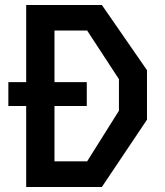

<svg xmlns="http://www.w3.org/2000/svg" viewBox="-20 -750 660 770"><path d="M13.5 -325H85V0H388.5L569.5 -270V-468.5L388.5 -730H85V-420.5H13.5ZM198.5 -103V-325H328V-420.5H198.5V-627.5H329.5L457 -432.5V-306L329.5 -103Z"/></svg>

Font: Monaspace Krypton Medium
Style: Regular
Weight: 500
Designer: Riley Cran & the Lettermatic Team
Foundry: Lettermatic
Version: Version 1.101 (Monaspace Krypton)